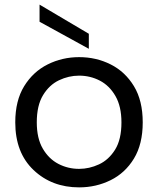

<svg xmlns="http://www.w3.org/2000/svg" viewBox="-20 -803 683 830"><path d="M46 0ZM46 0ZM322 7Q204 7 125 -68Q46 -143 46 -274Q46 -368 84.5 -430.5Q123 -493 186 -524.5Q249 -556 322 -556Q396 -556 458.5 -524.5Q521 -493 559 -430.5Q597 -368 597 -274Q597 -180 559 -117.5Q521 -55 458 -24Q395 7 322 7ZM322 -73Q366 -73 408 -92.5Q450 -112 477.5 -156Q505 -200 505 -274Q505 -343 479 -388Q453 -433 411.5 -454.5Q370 -476 322 -476Q277 -476 235 -456Q193 -436 166 -391.5Q139 -347 139 -274Q139 -205 165 -160.5Q191 -116 232.5 -94.5Q274 -73 322 -73ZM364 -592 151 -709V-783L364 -657Z"/></svg>

Font: Ulagadi Sans
Style: Regular
Weight: 400
Designer: Ninad Kale (Devanagari), Jonny Pinhorn (Latin)
Foundry: Indian Type Foundry
Version: Version 3.01;March 29, 2020;FontCreator 12.0.0.2522 64-bit; 